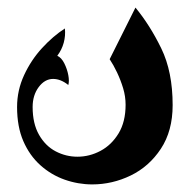

<svg xmlns="http://www.w3.org/2000/svg" viewBox="-20 -282 500 506"><path d="M223 204Q186 204 150.5 191.5Q115 179 86.5 153.5Q58 128 41.5 90Q25 52 25 0Q25 -44 43.5 -84Q62 -124 91 -155.5Q120 -187 151 -207Q153 -188 148 -169.5Q143 -151 131 -135Q142 -130 149.5 -115Q157 -100 160 -84Q163 -68 160 -58Q150 -66 140 -70Q130 -74 120 -74Q98 -74 82 -52.5Q66 -31 66 0Q66 44 83 73.5Q100 103 127 117Q154 131 184 131Q216 131 245 115.5Q274 100 292.5 69.5Q311 39 311 -6Q311 -28 304.5 -49.5Q298 -71 288.5 -91Q279 -111 269 -126L337 -262Q375 -216 405 -154.5Q435 -93 435 -5Q435 63 404 110Q373 157 324.5 180.5Q276 204 223 204Z"/></svg>

Font: Reem Kufi
Style: Regular
Weight: 400
Designer: Khaled Hosny
Version: Version 1.6